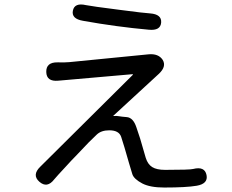

<svg xmlns="http://www.w3.org/2000/svg" viewBox="-20 -800 1040 859"><path d="M223 2Q191 44 156 13Q122 -17 160 -54L573 -464Q577 -468 572 -468L241 -439Q188 -434 187 -478Q186 -522 238 -521H242Q266 -520 290 -522L645 -557Q689 -561 708 -532Q726 -502 690 -469L488 -283Q484 -280 489 -281Q502 -282 512.5 -280Q523 -278 548 -276Q576 -273 590 -231Q599 -206 607 -180L632 -94Q641 -65 661 -52.5Q681 -40 719 -40Q830 -40 844 -44Q896 -57 904 -17Q912 22 860 31Q813 39 715 39Q652 39 617 21Q579 1 572 -21Q564 -46 557 -71L537 -140Q530 -164 522 -188Q512 -217 469 -217Q433 -217 413 -198Q395 -181 377 -163L318 -101Q300 -83 283 -64Q230 -7 223 2ZM701 -699Q698 -662 646 -667Q501 -680 351 -707Q299 -716 306 -752Q313 -789 365 -777Q389 -772 515 -756Q629 -741 652 -740Q704 -736 701 -699Z"/></svg>

Font: Resource Han Rounded CN
Style: Regular
Weight: 400
Designer: Cyano Hao (round all glyphs); Ryoko NISHIZUKA  (kana, bopomofo & ideographs); Paul D. Hunt (Latin, Greek & Cyrillic); Sa
Foundry: Cyano Hao
Version: 0.990